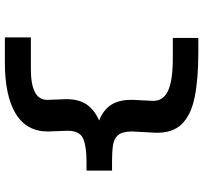

<svg xmlns="http://www.w3.org/2000/svg" viewBox="-43 -705 836 790"><g transform="rotate(-90 375.0 -310.0)"><path d="M552 88Q445 88 370.5 73Q296 58 258.5 19Q221 -20 224 -91L229 -184Q229 -224 214.5 -241.5Q200 -259 173 -263Q146 -267 107 -267H68V-372H106Q168 -372 200 -386Q232 -400 232 -451L229 -531Q229 -619 302.5 -663.5Q376 -708 514 -708H616V-601H486Q359 -601 359 -534L362 -455Q362 -404 340.5 -372Q319 -340 274 -320Q317 -304 339 -270Q361 -236 359 -178L355 -99Q354 -57 395.5 -37Q437 -17 530 -17H614V88Z"/></g></svg>

Font: Inconsolata ExtraExpanded ExtraBold
Style: Regular
Weight: 800
Width: 8
Monospace: yes
Designer: Raph Levien, Cyreal, Brenton Simpson
Foundry: Raph Levien, Cyreal, Google
Version: Version 3.001; ttfautohint (v1.8.2.53-6de2)